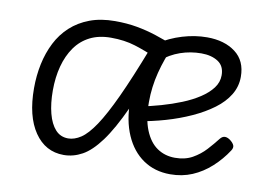

<svg xmlns="http://www.w3.org/2000/svg" viewBox="-63 -616 1019 731"><g transform="rotate(10 446.5 -250.0)"><path d="M67 -214Q67 -263 76.5 -308Q86 -353 105.5 -391.5Q125 -430 156 -458.5Q187 -487 229.5 -503Q272 -519 327 -519Q373 -519 412 -512Q451 -505 487.5 -493Q524 -481 562 -466Q536 -410 521.5 -353Q507 -296 507 -238Q507 -173 524.5 -130Q542 -87 572 -66.5Q602 -46 641 -46Q680 -46 708.5 -62Q737 -78 758.5 -101.5Q780 -125 797 -147Q806 -158 816.5 -157.5Q827 -157 838 -148Q849 -139 852 -130.5Q855 -122 848 -111Q824 -74 791 -44Q758 -14 719 2.5Q680 19 634 19Q574 19 529.5 -11.5Q485 -42 460.5 -98Q436 -154 436 -229Q436 -280 443.5 -322Q451 -364 462.5 -399Q474 -434 486 -461L504 -408Q458 -428 416.5 -441Q375 -454 323 -454Q276 -454 241.5 -436.5Q207 -419 184.5 -387Q162 -355 150.5 -312Q139 -269 139 -218Q139 -168 149 -129.5Q159 -91 178.5 -69.5Q198 -48 228 -48Q252 -48 277 -64.5Q302 -81 330.5 -123.5Q359 -166 394.5 -242.5Q430 -319 476 -438L525 -423Q478 -289 438.5 -203Q399 -117 363.5 -69Q328 -21 293.5 -2Q259 17 222 17Q151 17 109 -44.5Q67 -106 67 -214ZM835 -393Q835 -355 815.5 -323Q796 -291 761 -265Q726 -239 680 -218Q634 -197 582 -182Q530 -167 475 -158V-215Q515 -223 555.5 -234.5Q596 -246 633 -261Q670 -276 699 -295Q728 -314 745 -336.5Q762 -359 762 -386Q762 -422 736.5 -438.5Q711 -455 672 -455Q630 -455 591 -441.5Q552 -428 517 -399L498 -463Q540 -490 588 -504.5Q636 -519 683 -519Q750 -519 792.5 -487Q835 -455 835 -393Z"/></g></svg>

Font: Playwrite FR Moderne Light
Style: Regular
Weight: 300
Version: Version 1.002